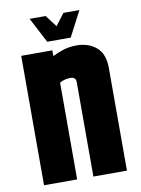

<svg xmlns="http://www.w3.org/2000/svg" viewBox="-85 -805 632 862"><g transform="rotate(-10 231.5 -373.5)"><path d="M187 -564Q202 -572 231.5 -582.5Q261 -593 298 -593Q351 -593 387 -563Q423 -533 423 -467V0H270V-430Q270 -442 264 -448Q258 -454 244 -454Q229 -454 216.5 -450Q204 -446 196 -441V0H45V-590H187ZM265 -747H338L278 -632H178ZM111 -747H184L271 -632H171Z"/></g></svg>

Font: Khand Variable Light
Style: Regular
Weight: 300
Designer: Satya Rajpurohit
Foundry: Indian Type Foundry
Version: Version 3.000